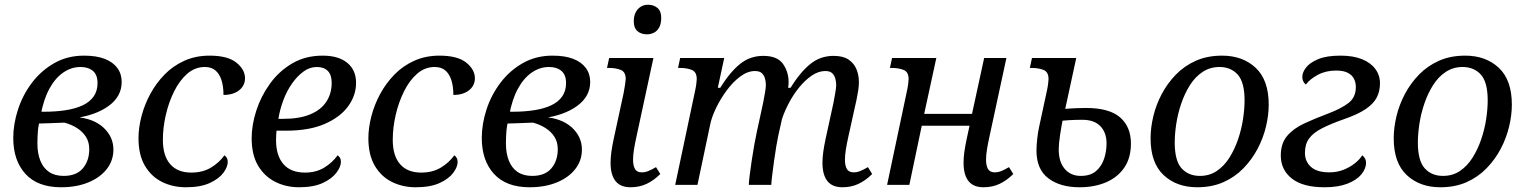

<svg xmlns="http://www.w3.org/2000/svg" viewBox="-20 -781 6447 811"><path d="M238 10Q139 10 87.5 -46.5Q36 -103 36 -198Q36 -257 56 -318.5Q76 -380 115 -431.5Q154 -483 209.5 -514.5Q265 -546 335 -546Q387 -546 422 -532.5Q457 -519 475.5 -494Q494 -469 494 -435Q494 -374 439.5 -334Q385 -294 296 -282V-287Q373 -282 416 -243Q459 -204 459 -149Q459 -103 431 -67Q403 -31 353 -10.5Q303 10 238 10ZM249 -38Q303 -38 330 -70Q357 -102 357 -151Q357 -181 343 -203Q329 -225 305.5 -240Q282 -255 252 -263Q224 -262 186.5 -260.5Q149 -259 115 -259L152 -288Q142 -253 140 -226.5Q138 -200 138 -175Q138 -133 150.5 -102Q163 -71 187.5 -54.5Q212 -38 249 -38ZM152 -295 125 -309H165Q216 -309 257.5 -315.5Q299 -322 329 -336Q359 -350 375.5 -373.5Q392 -397 392 -430Q392 -465 372.5 -481.5Q353 -498 320 -498Q281 -498 247 -474.5Q213 -451 188.5 -406Q164 -361 152 -295Z M765 10Q710 10 664.5 -12.5Q619 -35 592 -81Q565 -127 565 -197Q565 -241 577.5 -289.5Q590 -338 614.5 -383.5Q639 -429 675 -466Q711 -503 759 -524.5Q807 -546 865 -546Q942 -546 978.5 -516.5Q1015 -487 1015 -450Q1015 -431 1004.5 -415Q994 -399 973.5 -389.5Q953 -380 924 -380Q924 -416 915.5 -442.5Q907 -469 890 -483.5Q873 -498 845 -498Q804 -498 771.5 -470Q739 -442 716 -396Q693 -350 680.5 -296Q668 -242 668 -190Q668 -123 699 -87.5Q730 -52 788 -52Q836 -52 871 -73Q906 -94 928 -125Q934 -121 938 -114Q942 -107 942 -97Q942 -76 923.5 -51Q905 -26 866 -8Q827 10 765 10Z M1243 10Q1188 10 1142.5 -13Q1097 -36 1070 -81.5Q1043 -127 1043 -197Q1043 -253 1062.5 -313.5Q1082 -374 1120 -427Q1158 -480 1214 -513Q1270 -546 1343 -546Q1410 -546 1447 -515.5Q1484 -485 1484 -431Q1484 -378 1450.5 -332Q1417 -286 1351.5 -257.5Q1286 -229 1188 -229H1148Q1147 -219 1146.5 -208.5Q1146 -198 1146 -189Q1146 -124 1177 -88Q1208 -52 1268 -52Q1315 -52 1349.5 -73Q1384 -94 1406 -125Q1412 -121 1416 -114.5Q1420 -108 1420 -97Q1420 -77 1401 -51.5Q1382 -26 1343 -8Q1304 10 1243 10ZM1156 -279H1176Q1245 -279 1290.5 -298Q1336 -317 1358.5 -351.5Q1381 -386 1381 -431Q1381 -465 1364.5 -481.5Q1348 -498 1318 -498Q1288 -498 1261.5 -478.5Q1235 -459 1213 -427.5Q1191 -396 1176.5 -357Q1162 -318 1156 -279Z M1736 10Q1681 10 1635.5 -12.5Q1590 -35 1563 -81Q1536 -127 1536 -197Q1536 -241 1548.5 -289.5Q1561 -338 1585.5 -383.5Q1610 -429 1646 -466Q1682 -503 1730 -524.5Q1778 -546 1836 -546Q1913 -546 1949.5 -516.5Q1986 -487 1986 -450Q1986 -431 1975.5 -415Q1965 -399 1944.5 -389.5Q1924 -380 1895 -380Q1895 -416 1886.5 -442.5Q1878 -469 1861 -483.5Q1844 -498 1816 -498Q1775 -498 1742.5 -470Q1710 -442 1687 -396Q1664 -350 1651.5 -296Q1639 -242 1639 -190Q1639 -123 1670 -87.5Q1701 -52 1759 -52Q1807 -52 1842 -73Q1877 -94 1899 -125Q1905 -121 1909 -114Q1913 -107 1913 -97Q1913 -76 1894.5 -51Q1876 -26 1837 -8Q1798 10 1736 10Z M2217 10Q2118 10 2066.5 -46.5Q2015 -103 2015 -198Q2015 -257 2035 -318.5Q2055 -380 2094 -431.5Q2133 -483 2188.5 -514.5Q2244 -546 2314 -546Q2366 -546 2401 -532.5Q2436 -519 2454.5 -494Q2473 -469 2473 -435Q2473 -374 2418.5 -334Q2364 -294 2275 -282V-287Q2352 -282 2395 -243Q2438 -204 2438 -149Q2438 -103 2410 -67Q2382 -31 2332 -10.5Q2282 10 2217 10ZM2228 -38Q2282 -38 2309 -70Q2336 -102 2336 -151Q2336 -181 2322 -203Q2308 -225 2284.5 -240Q2261 -255 2231 -263Q2203 -262 2165.5 -260.5Q2128 -259 2094 -259L2131 -288Q2121 -253 2119 -226.5Q2117 -200 2117 -175Q2117 -133 2129.5 -102Q2142 -71 2166.5 -54.5Q2191 -38 2228 -38ZM2131 -295 2104 -309H2144Q2195 -309 2236.5 -315.5Q2278 -322 2308 -336Q2338 -350 2354.5 -373.5Q2371 -397 2371 -430Q2371 -465 2351.5 -481.5Q2332 -498 2299 -498Q2260 -498 2226 -474.5Q2192 -451 2167.5 -406Q2143 -361 2131 -295Z M2643 10Q2614 10 2595.5 -2Q2577 -14 2568 -37Q2559 -60 2559 -93Q2559 -115 2562.5 -140Q2566 -165 2572 -193L2614 -387Q2617 -401 2620 -422Q2623 -443 2623 -447Q2623 -477 2602.5 -485.5Q2582 -494 2553 -494H2544L2553 -536H2740L2668 -202Q2662 -175 2658 -150.5Q2654 -126 2654 -106Q2654 -82 2662 -67.5Q2670 -53 2691 -53Q2705 -53 2718.5 -58.5Q2732 -64 2751 -75L2769 -46Q2742 -19 2711.5 -4.5Q2681 10 2643 10ZM2713 -636Q2688 -636 2672.5 -649.5Q2657 -663 2657 -691Q2657 -712 2664.5 -727.5Q2672 -743 2685.5 -752Q2699 -761 2717 -761Q2741 -761 2757 -747.5Q2773 -734 2773 -706Q2773 -680 2764 -664.5Q2755 -649 2741.5 -642.5Q2728 -636 2713 -636Z M3538 10Q3509 10 3490.5 -2Q3472 -14 3463 -37Q3454 -60 3454 -93Q3454 -115 3457.5 -140Q3461 -165 3467 -193L3491 -303Q3496 -324 3500.5 -347Q3505 -370 3508.5 -390.5Q3512 -411 3512 -422Q3512 -435 3508.5 -448.5Q3505 -462 3495.5 -471.5Q3486 -481 3466 -481Q3437 -481 3408.5 -461.5Q3380 -442 3355 -411Q3330 -380 3311.5 -344.5Q3293 -309 3283 -278L3267 -206Q3264 -192 3259 -163Q3254 -134 3249.5 -100.5Q3245 -67 3241.5 -39Q3238 -11 3238 0H3143Q3143 -12 3146.5 -39.5Q3150 -67 3155 -101.5Q3160 -136 3166 -169Q3172 -202 3177 -225L3194 -303Q3199 -324 3203.5 -347Q3208 -370 3211.5 -390.5Q3215 -411 3215 -422Q3215 -435 3211.5 -448.5Q3208 -462 3198.5 -471.5Q3189 -481 3169 -481Q3138 -481 3107 -458Q3076 -435 3049.5 -399Q3023 -363 3004.5 -324.5Q2986 -286 2980 -256L2926 0H2832L2917 -402Q2920 -416 2921.5 -429.5Q2923 -443 2923 -447Q2923 -477 2902.5 -485.5Q2882 -494 2853 -494H2844L2853 -536H3039L3012 -410H3022Q3063 -476 3105.5 -510.5Q3148 -545 3204 -545Q3263 -545 3287 -511.5Q3311 -478 3311 -434Q3311 -428 3310.5 -422Q3310 -416 3309 -410H3319Q3360 -476 3402.5 -510.5Q3445 -545 3501 -545Q3541 -545 3564 -529.5Q3587 -514 3597.5 -489Q3608 -464 3608 -434Q3608 -418 3605 -398.5Q3602 -379 3598 -360Q3594 -341 3590 -324L3563 -202Q3557 -175 3553 -150.5Q3549 -126 3549 -106Q3549 -82 3557 -67.5Q3565 -53 3586 -53Q3600 -53 3613.5 -58.5Q3627 -64 3646 -75L3664 -46Q3637 -19 3606.5 -4.5Q3576 10 3538 10Z M4134 10Q4105 10 4086.5 -2Q4068 -14 4059 -37Q4050 -60 4050 -93Q4050 -115 4053.5 -140Q4057 -165 4063 -193L4082 -281L4106 -250H3844L3880 -281L3821 0H3727L3812 -402Q3815 -416 3816.5 -429.5Q3818 -443 3818 -447Q3818 -477 3797 -485.5Q3776 -494 3747 -494H3739L3748 -536H3935L3877 -269L3853 -300H4115L4079 -269L4137 -536H4231L4159 -202Q4153 -175 4149 -150.5Q4145 -126 4145 -106Q4145 -82 4153 -67.5Q4161 -53 4182 -53Q4196 -53 4209.5 -58.5Q4223 -64 4242 -75L4260 -46Q4233 -19 4202.5 -4.5Q4172 10 4134 10Z M4540 10Q4458 10 4408 -28Q4358 -66 4358 -145Q4358 -168 4361.5 -197.5Q4365 -227 4369 -244L4403 -402Q4406 -416 4407.5 -429.5Q4409 -443 4409 -447Q4409 -477 4388 -485.5Q4367 -494 4338 -494H4330L4339 -536H4526L4473 -291L4447 -318Q4495 -323 4524 -324Q4553 -325 4566 -325Q4666 -325 4711.5 -285Q4757 -245 4757 -175Q4757 -114 4729 -73Q4701 -32 4652 -11Q4603 10 4540 10ZM4545 -38Q4585 -38 4608.5 -57.5Q4632 -77 4643 -108.5Q4654 -140 4654 -175Q4654 -221 4628 -248Q4602 -275 4552 -275Q4522 -275 4497 -273.5Q4472 -272 4437 -268L4473 -296Q4464 -253 4458 -213Q4452 -173 4452 -150Q4452 -97 4477.5 -67.5Q4503 -38 4545 -38Z M5037 10Q4950 10 4895 -41.5Q4840 -93 4840 -197Q4840 -241 4851.5 -289.5Q4863 -338 4887 -383.5Q4911 -429 4947 -466Q4983 -503 5031.5 -524.5Q5080 -546 5142 -546Q5229 -546 5284 -494.5Q5339 -443 5339 -339Q5339 -295 5327.5 -246.5Q5316 -198 5292 -152.5Q5268 -107 5232 -70Q5196 -33 5147.5 -11.5Q5099 10 5037 10ZM5048 -38Q5089 -38 5120 -59Q5151 -80 5173 -115Q5195 -150 5209.5 -192.5Q5224 -235 5230.5 -278Q5237 -321 5237 -357Q5237 -434 5208 -466Q5179 -498 5131 -498Q5091 -498 5059.5 -477Q5028 -456 5006 -421Q4984 -386 4969.5 -343.5Q4955 -301 4948.5 -258Q4942 -215 4942 -179Q4942 -102 4971 -70Q5000 -38 5048 -38Z M5575 10Q5483 10 5436.5 -27Q5390 -64 5390 -124Q5390 -175 5416.5 -206.5Q5443 -238 5488 -259Q5533 -280 5589 -301Q5645 -322 5676 -346Q5707 -370 5707 -413Q5707 -433 5699 -448.5Q5691 -464 5673 -473.5Q5655 -483 5624 -483Q5580 -483 5546.5 -465Q5513 -447 5496 -424Q5491 -427 5486 -435.5Q5481 -444 5481 -457Q5481 -475 5496.5 -495.5Q5512 -516 5547.5 -531Q5583 -546 5642 -546Q5696 -546 5733 -531Q5770 -516 5789.5 -489.5Q5809 -463 5809 -429Q5809 -396 5795.5 -369.5Q5782 -343 5749 -320.5Q5716 -298 5658 -278Q5601 -258 5564 -239Q5527 -220 5509.5 -196Q5492 -172 5492 -135Q5492 -99 5517.5 -76Q5543 -53 5595 -53Q5627 -53 5654 -63.5Q5681 -74 5702 -90.5Q5723 -107 5734 -125Q5739 -122 5744.5 -113.5Q5750 -105 5750 -93Q5750 -68 5730 -44Q5710 -20 5671 -5Q5632 10 5575 10Z M6064 10Q5977 10 5922 -41.5Q5867 -93 5867 -197Q5867 -241 5878.5 -289.5Q5890 -338 5914 -383.5Q5938 -429 5974 -466Q6010 -503 6058.5 -524.5Q6107 -546 6169 -546Q6256 -546 6311 -494.5Q6366 -443 6366 -339Q6366 -295 6354.5 -246.5Q6343 -198 6319 -152.5Q6295 -107 6259 -70Q6223 -33 6174.5 -11.5Q6126 10 6064 10ZM6075 -38Q6116 -38 6147 -59Q6178 -80 6200 -115Q6222 -150 6236.5 -192.5Q6251 -235 6257.5 -278Q6264 -321 6264 -357Q6264 -434 6235 -466Q6206 -498 6158 -498Q6118 -498 6086.5 -477Q6055 -456 6033 -421Q6011 -386 5996.5 -343.5Q5982 -301 5975.5 -258Q5969 -215 5969 -179Q5969 -102 5998 -70Q6027 -38 6075 -38Z"/></svg>

Font: Noto Serif
Style: Italic
Weight: 400
Italic angle: -12°
Designer: Monotype Design Team
Foundry: Monotype Imaging Inc.
Version: Version 2.013